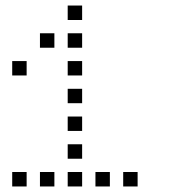

<svg xmlns="http://www.w3.org/2000/svg" viewBox="-20 -696 640 692"><path d="M225 -676Q224 -676 224 -676Q224 -676 224 -675V-625Q224 -624 224 -624Q224 -624 225 -624H275Q276 -624 276 -624Q276 -624 276 -625V-675Q276 -676 276 -676Q276 -676 275 -676ZM125 -576Q124 -576 124 -576Q124 -576 124 -575V-525Q124 -524 124 -524Q124 -524 125 -524H175Q176 -524 176 -524Q176 -524 176 -525V-575Q176 -576 176 -576Q176 -576 175 -576ZM225 -576Q224 -576 224 -576Q224 -576 224 -575V-525Q224 -524 224 -524Q224 -524 225 -524H275Q276 -524 276 -524Q276 -524 276 -525V-575Q276 -576 276 -576Q276 -576 275 -576ZM25 -476Q24 -476 24 -476Q24 -476 24 -475V-425Q24 -424 24 -424Q24 -424 25 -424H75Q76 -424 76 -424Q76 -424 76 -425V-475Q76 -476 76 -476Q76 -476 75 -476ZM225 -476Q224 -476 224 -476Q224 -476 224 -475V-425Q224 -424 224 -424Q224 -424 225 -424H275Q276 -424 276 -424Q276 -424 276 -425V-475Q276 -476 276 -476Q276 -476 275 -476ZM225 -376Q224 -376 224 -376Q224 -376 224 -375V-325Q224 -324 224 -324Q224 -324 225 -324H275Q276 -324 276 -324Q276 -324 276 -325V-375Q276 -376 276 -376Q276 -376 275 -376ZM225 -276Q224 -276 224 -276Q224 -276 224 -275V-225Q224 -224 224 -224Q224 -224 225 -224H275Q276 -224 276 -224Q276 -224 276 -225V-275Q276 -276 276 -276Q276 -276 275 -276ZM225 -176Q224 -176 224 -176Q224 -176 224 -175V-125Q224 -124 224 -124Q224 -124 225 -124H275Q276 -124 276 -124Q276 -124 276 -125V-175Q276 -176 276 -176Q276 -176 275 -176ZM25 -76Q24 -76 24 -76Q24 -76 24 -75V-25Q24 -24 24 -24Q24 -24 25 -24H75Q76 -24 76 -24Q76 -24 76 -25V-75Q76 -76 76 -76Q76 -76 75 -76ZM125 -76Q124 -76 124 -76Q124 -76 124 -75V-25Q124 -24 124 -24Q124 -24 125 -24H175Q176 -24 176 -24Q176 -24 176 -25V-75Q176 -76 176 -76Q176 -76 175 -76ZM225 -76Q224 -76 224 -76Q224 -76 224 -75V-25Q224 -24 224 -24Q224 -24 225 -24H275Q276 -24 276 -24Q276 -24 276 -25V-75Q276 -76 276 -76Q276 -76 275 -76ZM325 -76Q324 -76 324 -76Q324 -76 324 -75V-25Q324 -24 324 -24Q324 -24 325 -24H375Q376 -24 376 -24Q376 -24 376 -25V-75Q376 -76 376 -76Q376 -76 375 -76ZM425 -76Q424 -76 424 -76Q424 -76 424 -75V-25Q424 -24 424 -24Q424 -24 425 -24H475Q476 -24 476 -24Q476 -24 476 -25V-75Q476 -76 476 -76Q476 -76 475 -76Z"/></svg>

Font: Doto
Style: Regular
Weight: 400
Monospace: yes
Version: Version 1.000